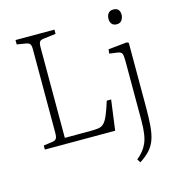

<svg xmlns="http://www.w3.org/2000/svg" viewBox="-134 -843 1099 1187"><g transform="rotate(-15 415.5 -249.0)"><path d="M67 0V-26L125 -34Q143 -37 149.5 -47Q156 -57 156 -84V-618Q156 -644 148.5 -652.5Q141 -661 122 -664L67 -673V-701H316V-674L237 -664Q218 -662 211.5 -652.5Q205 -643 205 -616V-38H366Q399 -38 420 -41Q441 -44 455.5 -58.5Q470 -73 483.5 -104.5Q497 -136 515 -193H543L517 0ZM617 229 603 207Q626 188 642 168.5Q658 149 669 124Q680 99 685 64Q690 29 690 -20V-397Q690 -437 684 -448.5Q678 -460 656 -463L605 -470L608 -497L728 -509L739 -503V-93Q739 -23 735 26.5Q731 76 719 111.5Q707 147 683 174.5Q659 202 617 229ZM698 -633Q676 -633 666 -646Q656 -659 656 -678Q656 -699 666.5 -713Q677 -727 699 -727Q721 -727 731 -715.5Q741 -704 741 -683Q741 -664 730.5 -648.5Q720 -633 698 -633Z"/></g></svg>

Font: Literata ExtraLight
Style: Regular
Weight: 250
Designer: Latin by Veronika Burian and Jose Scaglione. Greek by Irene Vlachou. Cyrillic by Vera Evstafieva.
Foundry: TypeTogether
Version: Version 3.103;gftools[0.9.29]